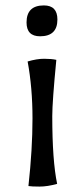

<svg xmlns="http://www.w3.org/2000/svg" viewBox="-20 -685 303 709"><path d="M173 -256Q173 -92 191 -6Q155 4 126 4Q97 4 85 2Q100 -134 100 -247.5Q100 -361 82 -458Q116 -468 143 -468Q170 -468 188 -464Q173 -309 173 -256ZM192 -613Q192 -551 128 -551Q78 -551 78 -602Q78 -665 142 -665Q192 -665 192 -613Z"/></svg>

Font: Port Lligat Sans
Style: Regular
Weight: 400
Designer: Dario Muhafara, Eduardo Rodriguez Tunni
Foundry: Tipo
Version: Version 1.002